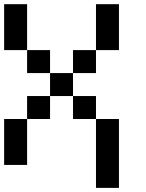

<svg xmlns="http://www.w3.org/2000/svg" viewBox="-20 -798 707 929"><path d="M111.1 -555.6H0V-777.8H111.1ZM555.6 -555.6H444.4V-777.8H555.6ZM111.1 0H0V-222.2H111.1ZM555.6 111.1H444.4V-222.2H555.6ZM333.3 -333.3H222.2V-444.4H333.3ZM222.2 -444.4H111.1V-555.6H222.2ZM444.4 -444.4H333.3V-555.6H444.4ZM222.2 -222.2H111.1V-333.3H222.2ZM444.4 -222.2H333.3V-333.3H444.4Z"/></svg>

Font: Pixeloid Sans
Style: Regular
Weight: 400
Designer: GGBotNet
Foundry: GGBotNet
Version: 0.5